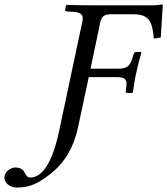

<svg xmlns="http://www.w3.org/2000/svg" viewBox="-147 -669 750 861"><path d="M118 -81C80 99 23 127 -10 127C-24 127 -29 119 -34 109C-41 96 -49 82 -80 82C-94 82 -121 96 -126 118C-134 154 -96 172 -74 172C-49 172 -4 171 49 133C117 87 177 25 204 -103L251 -323H378C412 -323 423 -314 420 -285L417 -260C417 -257 418 -252 423 -252H445L449 -255C455 -295 459 -322 464 -342C468 -362 475 -392 487 -432L484 -436H462C458 -436 454 -432 453 -428L445 -403C436 -375 421 -361 386 -361H259L303 -571C309 -595 323 -605 347 -605H452C527 -605 536 -565 543 -496L574 -501C577 -542 582 -638 583 -646C583 -648 582 -649 579 -649C561 -646 556 -645 531 -645H278C239 -645 198 -646 152 -647L149 -645L145 -625C144 -622 145 -619 151 -618L181 -616C219 -613 229 -602 222 -571Z"/></svg>

Font: Libertinus Serif
Style: Italic
Weight: 400
Italic angle: -12°
Designer: Philipp H. Poll, Khaled Hosny
Foundry: Caleb Maclennan
Version: Version 7.050;RELEASE